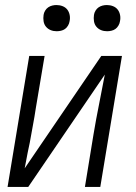

<svg xmlns="http://www.w3.org/2000/svg" viewBox="-20 -742 540 762"><path d="M10 0 96 -520H157L122 -312Q117 -278 110.5 -244Q104 -210 98 -175L90 -137Q87 -121 84 -105.5Q81 -90 78 -74L382 -520H464L378 0H317L351 -208Q361 -268 373 -327.5Q385 -387 396 -446L92 0ZM405 -618Q392 -618 381 -622.5Q370 -627 362.5 -636Q355 -645 353 -657.5Q351 -670 353 -683Q354 -691 359 -699.5Q364 -708 371.5 -713Q379 -718 387.5 -720Q396 -722 404 -722Q417 -722 428.5 -717.5Q440 -713 447 -704Q454 -695 456.5 -682.5Q459 -670 456 -657Q455 -649 450 -640.5Q445 -632 438 -627Q431 -622 422 -620Q413 -618 405 -618ZM205 -618Q192 -618 181 -622.5Q170 -627 162.5 -636Q155 -645 153 -657.5Q151 -670 153 -683Q154 -691 159 -699.5Q164 -708 171.5 -713Q179 -718 187.5 -720Q196 -722 204 -722Q217 -722 228.5 -717.5Q240 -713 247 -704Q254 -695 256.5 -682.5Q259 -670 256 -657Q255 -649 250 -640.5Q245 -632 238 -627Q231 -622 222 -620Q213 -618 205 -618Z"/></svg>

Font: Iosevka Term Curly Lt Obl
Style: Regular
Weight: 300
Italic angle: -9°
Designer: Belleve Invis
Foundry: Belleve Invis
Version: Version 32.3.0